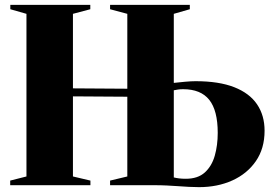

<svg xmlns="http://www.w3.org/2000/svg" viewBox="-20 -763 1120 791"><path d="M800 8Q779.5 8 758 6.8Q736.5 5.5 714 4Q691.5 2.5 667.2 1.2Q643 0 617.5 0H433.5V-19L504.5 -36V-364.5L280.5 -366V-36L352.5 -19V0H22V-19L89 -36V-706L22.5 -725V-743H352V-725L280.5 -706V-399L504.5 -397.5V-706L433.5 -725V-743H762V-725L696 -706V-421.5Q716.5 -424 742.2 -426.2Q768 -428.5 785.5 -428.5Q882 -428.5 945 -403.8Q1008 -379 1039 -333.2Q1070 -287.5 1070 -224.5Q1070 -151 1034 -99Q998 -47 937 -19.5Q876 8 800 8ZM745.5 -26.5Q795 -26.5 823.8 -52.5Q852.5 -78.5 864.8 -121.5Q877 -164.5 877 -215.5Q877 -308 842 -351.8Q807 -395.5 734.5 -395.5Q723.5 -395.5 713.8 -394.2Q704 -393 696 -391V-32Q706 -29.5 718 -28Q730 -26.5 745.5 -26.5Z"/></svg>

Font: Merriweather 144pt Black
Style: Regular
Weight: 900
Version: Version 2.100